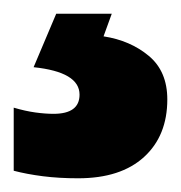

<svg xmlns="http://www.w3.org/2000/svg" viewBox="-39 -20 264 280"><path d="M205 125Q205 178 171 209Q137 240 75 240Q47 240 23.5 237Q0 234 -19 229V137Q-2 142 12.5 144Q27 146 39 146Q77 146 77 118Q77 85 10 78L43 0H124L112 33Q151 39 178 61.5Q205 84 205 125Z"/></svg>

Font: Noto Sans Khmer UI Condensed Black
Style: Regular
Weight: 900
Width: 3
Designer: Danh Hong and the Monotype Design Team
Foundry: Monotype Imaging Inc.
Version: Version 2.002; ttfautohint (v1.8.4.7-5d5b)